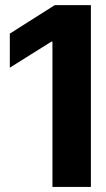

<svg xmlns="http://www.w3.org/2000/svg" viewBox="-20 -739 419 759"><path d="M339.3 -718.8V0H187.3V-574.6H183.4L18.8 -471.5V-606.1L196.7 -718.8Z"/></svg>

Font: Inter Display V
Style: Regular
Weight: 400
Designer: Rasmus Andersson
Foundry: rsms
Version: Version 3.015;git-src